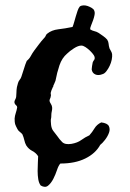

<svg xmlns="http://www.w3.org/2000/svg" viewBox="-20 -720 489 725"><path d="M320.3 -609.4Q327.1 -604.5 335.9 -602.5Q344.7 -600.6 352.5 -595.7Q360.4 -590.8 370.1 -583.5Q379.9 -576.2 384.8 -570.3Q389.6 -562.5 390.1 -554.7Q390.6 -546.9 393.6 -537.1Q396.5 -531.2 399.4 -526.4Q402.3 -521.5 403.3 -515.6Q404.3 -506.8 401.9 -494.6Q399.4 -482.4 394 -471.2Q388.7 -460 381.8 -451.2Q375 -442.4 368.2 -440.4Q351.6 -433.6 339.8 -439Q328.1 -444.3 326.2 -458Q326.2 -461.9 327.6 -470.7Q329.1 -479.5 330.1 -484.4Q332 -489.3 335.4 -493.7Q338.9 -498 336.9 -505.9Q335.9 -509.8 330.6 -516.6Q325.2 -523.4 317.9 -530.3Q310.5 -537.1 302.2 -542.5Q293.9 -547.9 287.1 -547.9Q275.4 -547.9 259.3 -537.6Q243.2 -527.3 233.4 -517.6Q213.9 -501 204.6 -473.6Q195.3 -446.3 189.5 -415Q187.5 -409.2 184.6 -403.3Q181.6 -397.5 179.7 -391.6Q179.7 -389.6 180.7 -392.1Q181.6 -394.5 182.1 -397.9Q182.6 -401.4 183.1 -403.8Q183.6 -406.2 183.6 -405.3Q181.6 -394.5 177.7 -386.7Q173.8 -378.9 171.9 -371.1Q170.9 -367.2 171.9 -363.8Q172.9 -360.4 171.9 -357.4Q170.9 -350.6 168.9 -347.2Q167 -343.8 167 -338.9Q168 -334 171.9 -328.1Q175.8 -322.3 176.8 -315.4Q177.7 -308.6 175.8 -300.8Q173.8 -293 173.8 -285.2Q173.8 -276.4 172.9 -273.4Q171.9 -270.5 171.9 -268.1Q171.9 -265.6 171.9 -261.7Q171.9 -257.8 172.9 -248Q174.8 -233.4 181.6 -225.1Q188.5 -216.8 196.3 -206.1Q204.1 -194.3 214.8 -183.6Q225.6 -172.9 250 -176.8Q272.5 -180.7 287.1 -191.4Q301.8 -202.1 317.4 -209Q328.1 -220.7 336.9 -235.4Q345.7 -250 362.3 -257.8Q385.7 -254.9 391.1 -243.7Q396.5 -232.4 391.6 -218.8Q386.7 -205.1 376.5 -191.9Q366.2 -178.7 358.4 -172.9Q340.8 -140.6 302.2 -121.6Q263.7 -102.5 208 -102.5Q201.2 -95.7 195.3 -78.1Q189.5 -60.5 181.2 -44.4Q172.9 -28.3 161.6 -19Q150.4 -9.8 133.8 -19.5Q127 -28.3 124.5 -43Q122.1 -57.6 122.1 -74.2Q122.1 -90.8 123 -106Q124 -121.1 124 -129.9Q116.2 -142.6 102.1 -149.9Q87.9 -157.2 79.1 -170.9Q74.2 -179.7 71.8 -190.9Q69.3 -202.1 64.5 -212.9Q60.5 -217.8 54.7 -222.2Q48.8 -226.6 45.9 -232.4Q39.1 -245.1 37.1 -251.5Q35.2 -257.8 35.2 -272.5Q36.1 -283.2 39.6 -293.5Q43 -303.7 44.9 -314.5Q44.9 -319.3 41 -322.3Q37.1 -325.2 35.2 -330.1Q33.2 -335.9 36.6 -342.3Q40 -348.6 41 -353.5Q42 -363.3 42 -369.1Q42 -375 42.5 -380.4Q43 -385.7 43.9 -391.1Q44.9 -396.5 47.9 -406.2Q49.8 -413.1 54.2 -418.5Q58.6 -423.8 60.5 -429.7Q66.4 -446.3 70.8 -461.4Q75.2 -476.6 81.1 -490.2Q90.8 -498 96.2 -508.3Q101.6 -518.6 109.4 -529.3Q119.1 -542 127.4 -553.2Q135.7 -564.5 146.5 -576.2Q151.4 -581.1 152.8 -585.4Q154.3 -589.8 158.2 -592.8Q174.8 -606.4 200.2 -609.4Q225.6 -612.3 253.9 -618.2Q256.8 -625 259.8 -635.7Q262.7 -646.5 266.1 -657.7Q269.5 -668.9 272.9 -679.2Q276.4 -689.5 281.2 -695.3Q286.1 -699.2 294.4 -699.7Q302.7 -700.2 311 -697.3Q319.3 -694.3 326.7 -689.9Q334 -685.5 335.9 -679.7Q338.9 -672.9 336.9 -663.1Q335 -653.3 331.5 -643.6Q328.1 -633.8 324.2 -624.5Q320.3 -615.2 320.3 -609.4Z"/></svg>

Font: Trade Winds
Style: Regular
Weight: 400
Designer: Squid
Foundry: Font Diner, Inc DBA Sideshow
Version: Version 1.000